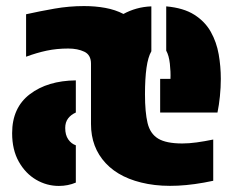

<svg xmlns="http://www.w3.org/2000/svg" viewBox="-20 -603 763 633"><path d="M683 -7Q558 20 467.5 3.5Q377 -13 328.5 -65Q280 -117 280 -194V-393Q280 -422 258 -432.5Q236 -443 205 -443Q167 -443 134 -436Q101 -429 66 -416V-556Q111 -566 159.5 -574.5Q208 -583 257 -583Q294 -583 327 -577Q360 -571 387 -557Q407 -568 430 -574.5Q453 -581 479 -582V-434Q468 -415 463 -379.5Q458 -344 458 -292Q458 -233 466.5 -197.5Q475 -162 501.5 -146Q528 -130 581 -130Q603 -130 628.5 -133.5Q654 -137 683 -143ZM508 -232V-343H542Q543 -366 540 -393Q537 -420 528 -436V-582Q585 -577 620.5 -554.5Q656 -532 675 -498Q694 -464 701 -424Q708 -384 708 -343Q708 -315 705 -285.5Q702 -256 697 -232ZM174 10Q134 10 99 -10.5Q64 -31 42 -70Q20 -109 20 -164Q20 -248 78.5 -292.5Q137 -337 230 -338V-232Q214 -225 204.5 -212.5Q195 -200 195 -181Q195 -158 205 -143.5Q215 -129 230 -124V-1Q204 10 174 10Z"/></svg>

Font: Protest Guerrilla
Style: Regular
Weight: 400
Designer: Octavio Pardo
Foundry: Ashler Design
Version: Version 2.005; ttfautohint (v1.8.4.7-5d5b)